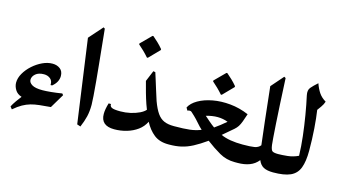

<svg xmlns="http://www.w3.org/2000/svg" viewBox="-88 -1067 2531 1432"><g transform="rotate(15 1177.5 -350.5)"><path d="M298 -200Q300 -232 280 -248.5Q260 -265 231 -265Q189 -265 166 -245Q143 -225 143 -200Q143 -178 168 -162.5Q193 -147 248 -147Q275 -147 315.5 -151Q356 -155 399 -162L408 -151L343 -42Q293 -38 256.5 -34Q220 -30 190 -21.5Q160 -13 130.5 3.5Q101 20 66 50L51 31Q61 11 80 -16Q99 -43 112 -59Q77 -70 61 -97Q45 -124 45 -151Q45 -187 66 -223.5Q87 -260 121 -290.5Q155 -321 194.5 -339.5Q234 -358 272 -358Q307 -358 331 -339.5Q355 -321 355 -284Q355 -262 344.5 -241Q334 -220 310 -200Z M580 -711Q582 -692 585.5 -657Q589 -622 594 -572Q600 -511 607 -443.5Q614 -376 619.5 -314Q625 -252 628.5 -205Q632 -158 632 -137Q632 -86 622.5 -46Q613 -6 593 41L566 32L476 -613L569 -718Z M977 -414 1012 -498 1028 -495Q1033 -481 1043.5 -446Q1054 -411 1067.5 -369Q1081 -327 1093 -289Q1114 -232 1136.5 -200Q1159 -168 1189.5 -155Q1220 -142 1264 -142H1271Q1294 -142 1302.5 -120.5Q1311 -99 1311 -73Q1311 -46 1302.5 -23Q1294 0 1271 0H1260Q1192 0 1149 -34Q1106 -68 1076 -125Q1056 -84 1019.5 -57.5Q983 -31 936.5 -17.5Q890 -4 841 -4Q737 -4 737 -95Q737 -131 752 -180H770Q768 -162 784.5 -153.5Q801 -145 851 -145Q890 -145 928 -153.5Q966 -162 996 -176.5Q1026 -191 1040 -208Q1036 -218 1032.5 -228Q1029 -238 1025 -248Q1012 -286 1000 -328.5Q988 -371 977 -414ZM939 -584Q920 -606 900 -625.5Q880 -645 858 -664V-671L938 -751H945Q966 -733 986 -714Q1006 -695 1025 -672V-665L946 -584Z M1795 -142Q1815 -142 1825 -120.5Q1835 -99 1835 -73Q1836 -46 1826 -23Q1816 0 1795 0H1773Q1708 0 1654 -31Q1600 -62 1545 -104Q1490 -65 1446 -42Q1402 -19 1360 -9.5Q1318 0 1268 0Q1235 0 1218 -22Q1201 -44 1201 -71Q1200 -97 1217 -119.5Q1234 -142 1268 -142Q1342 -142 1388 -147.5Q1434 -153 1473 -169Q1454 -186 1432.5 -211Q1411 -236 1391 -255Q1375 -271 1364.5 -279.5Q1354 -288 1333 -280L1321 -301Q1339 -337 1385 -363.5Q1431 -390 1495 -402Q1559 -414 1631.5 -407Q1704 -400 1774 -370Q1762 -333 1753 -309Q1744 -285 1734 -269.5Q1724 -254 1708 -240L1627 -171Q1660 -156 1702.5 -149Q1745 -142 1795 -142ZM1476 -278Q1493 -263 1515.5 -243.5Q1538 -224 1558 -210Q1580 -225 1601 -241.5Q1622 -258 1644 -277Q1569 -306 1476 -278ZM1543 -460Q1524 -482 1504 -501.5Q1484 -521 1462 -540V-547L1542 -627H1549Q1570 -609 1590 -590Q1610 -571 1629 -548V-541L1550 -460Z M2070 0Q2022 0 1995 -14.5Q1968 -29 1954 -64Q1927 -30 1887 -15Q1847 0 1796 0Q1760 0 1742 -22.5Q1724 -45 1725 -72Q1725 -98 1743 -120Q1761 -142 1796 -142Q1857 -142 1886.5 -147Q1916 -152 1933 -173Q1925 -238 1912 -352Q1899 -466 1883 -616L1966 -711L1978 -704Q1989 -475 1997 -352Q2005 -229 2009 -196Q2014 -158 2026 -150Q2038 -142 2071 -142Q2091 -142 2101 -120Q2111 -98 2111 -71Q2111 -45 2101 -22.5Q2091 0 2070 0Z M2312 -611Q2305 -589 2290 -568Q2275 -547 2267 -536Q2276 -478 2282 -396Q2288 -314 2288 -226Q2288 -143 2269 -93Q2250 -43 2202.5 -21.5Q2155 0 2068 0Q2035 0 2018.5 -22Q2002 -44 2002 -70Q2002 -97 2018.5 -119.5Q2035 -142 2068 -142Q2100 -142 2142.5 -146.5Q2185 -151 2225 -170Q2223 -242 2214 -320Q2205 -398 2192 -475.5Q2179 -553 2164 -621Q2156 -659 2173.5 -680Q2191 -701 2224 -730Q2238 -690 2257.5 -661Q2277 -632 2312 -611Z"/></g></svg>

Font: Bona Nova
Style: Bold
Weight: 700
Designer: Mateusz Machalski
Foundry: Capitalics
Version: Version 4.001; ttfautohint (v1.8.3)